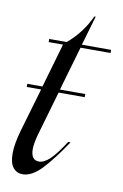

<svg xmlns="http://www.w3.org/2000/svg" viewBox="-76 -666 462 724"><g transform="rotate(10 155.0 -304.5)"><path d="M76 -315H21V-327H79L128 -496H73V-508H140Q195 -554 226 -621H231L198 -508H310V-496H195L146 -327H243V-315H143L94 -146Q84 -110 84 -88Q84 -46 115 -46Q134 -46 156 -66.5Q178 -87 211 -138H220Q174 -69 136 -28.5Q98 12 62 12Q40 12 26 -5Q12 -22 12 -59Q12 -96 28 -151Z"/></g></svg>

Font: Nyght Serif Light Italic
Style: Regular
Weight: 300
Italic angle: -16°
Designer: Maksym Kobuzan
Version: Version 0.410